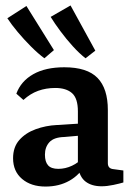

<svg xmlns="http://www.w3.org/2000/svg" viewBox="-20 -677 490 705"><path d="M147 8Q94 8 61 -20Q28 -48 28 -96Q28 -137 51 -163Q74 -189 111 -202.5Q148 -216 189 -218L285 -224V-180L216 -174Q178 -173 161.5 -155Q145 -137 145 -109Q145 -83 156.5 -70Q168 -57 194 -57Q220 -57 244.5 -68.5Q269 -80 283 -98L293 -73Q273 -35 235 -13.5Q197 8 147 8ZM40 -333Q57 -379 102 -404.5Q147 -430 216 -430Q300 -430 338 -391Q376 -352 376 -273V-78Q376 -58 396 -56L433 -51V-7Q420 -3 396.5 2Q373 7 353 7Q317 7 294.5 -10Q272 -27 266 -66V-268Q266 -316 244.5 -335Q223 -354 183 -354Q149 -354 120 -343.5Q91 -333 66 -310ZM330 -491 294 -463Q271 -481 247 -507.5Q223 -534 201.5 -563Q180 -592 166 -615L239 -657ZM178 -493 143 -463Q120 -480 94 -506Q68 -532 45 -559.5Q22 -587 7 -610L77 -655Z"/></svg>

Font: Rasa SemiBold
Style: Regular
Weight: 600
Designer: Anna Giedrys (Yrsa+Rasa design), David Brezina (Yrsa art-direction, Rasa art-direction, design)
Foundry: Rosetta Type Foundry
Version: Version 2.004